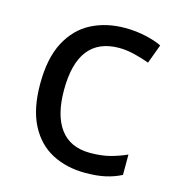

<svg xmlns="http://www.w3.org/2000/svg" viewBox="-88 -623 657 710"><g transform="rotate(15 240.0 -268.0)"><path d="M300 10Q229 10 173.5 -19Q118 -48 86.5 -109Q55 -170 55 -265Q55 -364 88 -426Q121 -488 177.5 -517Q234 -546 306 -546Q347 -546 385 -537.5Q423 -529 447 -517L420 -444Q396 -453 364 -461Q332 -469 304 -469Q146 -469 146 -266Q146 -169 184.5 -117.5Q223 -66 299 -66Q343 -66 376.5 -75Q410 -84 438 -97V-19Q411 -5 378.5 2.5Q346 10 300 10Z"/></g></svg>

Font: Noto Sans Thai Looped
Style: Regular
Weight: 400
Designer: Sasikarn Vongin, Ben Mitchell
Foundry: The Fontpad Ltd
Version: Version 1.001; ttfautohint (v1.8.4.7-5d5b)